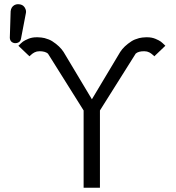

<svg xmlns="http://www.w3.org/2000/svg" viewBox="-20 -887 831 907"><path d="M26.4 -709C26.4 -704.1 27.3 -700.2 29.3 -696.3L32.2 -691.9C36.6 -687 42.5 -684.1 49.8 -683.1H52.7C58.1 -683.1 63 -684.1 67.9 -687C74.2 -690.4 77.6 -696.3 79.1 -703.6L102.5 -826.2C102.5 -827.6 103 -829.6 103 -831.1C103 -838.4 101.1 -844.2 97.7 -850.1C96.7 -851.6 95.7 -853 94.2 -855C88.9 -861.8 81.1 -865.7 71.3 -866.7C68.8 -867.2 66.9 -867.2 64.5 -867.2C58.6 -867.2 53.2 -865.7 47.9 -862.8C37.6 -856.9 31.7 -847.2 30.3 -834ZM621.1 -633.8C629.9 -641.6 643.1 -645 661.1 -645L674.3 -643.6L685.1 -639.6L693.8 -634.3L701.7 -627.9L709 -621.1L761.2 -670.9C752 -679.7 745.1 -686.5 739.7 -690.4C734.4 -694.3 726.1 -698.7 714.4 -703.6C702.6 -708.5 689.9 -710.9 675.3 -710.9H669.9C657.7 -710.4 646.5 -709.5 637.2 -707C622.6 -703.1 610.8 -698.2 601.6 -692.4C576.7 -676.3 559.1 -659.2 547.9 -641.6L414.1 -418L280.3 -641.6C269 -659.2 251.5 -676.3 226.6 -692.4C217.3 -698.2 205.6 -703.1 190.9 -707C181.6 -709.5 170.4 -710.4 158.2 -710.9H152.8C138.2 -710.9 125.5 -708.5 113.8 -703.6C102.1 -698.7 93.8 -694.3 88.4 -690.4C83 -686.5 76.2 -679.7 66.9 -670.9L119.1 -621.1L126.5 -627.9L134.3 -634.3L143.1 -639.6L153.8 -643.6L167 -645C184.6 -645 197.8 -641.1 206.5 -633.8L375 -365.2V0H452.1V-365.2Z"/></svg>

Font: Tuffy
Style: Regular
Weight: 500
Designer: Thatcher Ulrich, Karoly Barta and Michael Everson
Version: Version 001.270